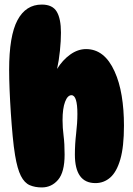

<svg xmlns="http://www.w3.org/2000/svg" viewBox="-20 -812 583 841"><path d="M163 -792Q210 -792 228.5 -761Q247 -730 247 -669Q247 -633 242.5 -589.5Q238 -546 230 -510Q254 -549 287.5 -573Q321 -597 357 -597Q438 -597 482 -499Q503 -453 513 -392.5Q523 -332 523 -262Q523 -169 507 -114Q491 -59 463 -34.5Q435 -10 398 -10Q308 -10 308 -135Q308 -180 313.5 -227Q319 -274 319 -313Q319 -395 293 -395Q276 -395 265 -366Q254 -337 254 -286Q254 -252 258.5 -217.5Q263 -183 263 -135Q263 -58 234.5 -24.5Q206 9 163 9Q133 9 110 -1Q87 -11 71.5 -41.5Q56 -72 46 -132Q40 -168 35.5 -216Q31 -264 27.5 -316.5Q24 -369 22 -418.5Q20 -468 20 -506Q20 -655 56.5 -723.5Q93 -792 163 -792Z"/></svg>

Font: DynaPuff Condensed
Style: Bold
Weight: 700
Width: 3
Designer: Toshi Omagari, Jennifer Daniel
Foundry: Google Fonts
Version: Version 2.000; ttfautohint (v1.8.4.7-5d5b)